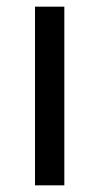

<svg xmlns="http://www.w3.org/2000/svg" viewBox="-20 -556 298 576"><path d="M173 0H85V-536H173Z"/></svg>

Font: Noto Sans Chorasmian
Style: Regular
Weight: 400
Designer: Federico Parra Barrios
Foundry: Google LLC
Version: Version 1.004; ttfautohint (v1.8.4.7-5d5b)